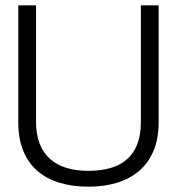

<svg xmlns="http://www.w3.org/2000/svg" viewBox="-20 -690 671 722"><path d="M576.5 -669.9H509.7V-230.2Q509.7 -181.8 496 -147.2Q482.3 -112.6 456.8 -90.5Q431.3 -68.3 394.7 -58Q358 -47.6 311.6 -47.6Q266.1 -47.6 229.7 -58.7Q193.2 -69.9 167.9 -92.6Q142.6 -115.3 129.1 -149.7Q115.6 -184.1 115.6 -230.2V-669.9H48.8V-229.3Q48.8 -168.8 67.3 -123.4Q85.7 -77.9 120 -47.9Q154.4 -17.9 203.2 -3Q252 12 312.4 12Q372.3 12 421.1 -3.1Q470 -18.3 504.5 -48.5Q539.1 -78.7 557.8 -124Q576.5 -169.3 576.5 -229.3Z"/></svg>

Font: SaysetthaMai Thin
Style: Regular
Weight: 100
Designer: John M. Durdin
Foundry: Lao Script for Windows
Version: Version 1.101